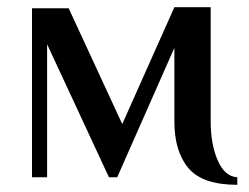

<svg xmlns="http://www.w3.org/2000/svg" viewBox="-20 -493 693 534"><path d="M640 21Q543 21 504 -25.5Q465 -72 465 -155V-360L306 0H283L111 -370V0H69V-470H171L320 -148L465 -473H566V-155Q566 -92 585.5 -47Q605 -2 640 0Z"/></svg>

Font: El Messiri Medium
Style: Regular
Weight: 500
Designer: Mohamed Gaber
Foundry: Kief Type Foundry
Version: Version 2.020; ttfautohint (v1.8.3)